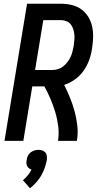

<svg xmlns="http://www.w3.org/2000/svg" viewBox="-20 -755 540 1029"><path d="M4 0 125 -735H307Q337 -735 365.5 -728Q394 -721 416.5 -704.5Q439 -688 453.5 -664Q468 -640 474 -612Q480 -584 479 -554Q478 -524 473 -494Q469 -464 458 -433.5Q447 -403 428 -376Q409 -349 382 -329.5Q355 -310 324 -300Q341 -266 355.5 -230.5Q370 -195 380 -157.5Q390 -120 394.5 -80.5Q399 -41 392 0H291Q297 -40 292 -79Q287 -118 276 -154.5Q265 -191 250.5 -225Q236 -259 218 -292H153L105 0ZM168 -380H261Q276 -380 291 -384.5Q306 -389 318.5 -399Q331 -409 341 -422Q351 -435 358 -449.5Q365 -464 368.5 -479Q372 -494 375 -509Q377 -524 378.5 -539.5Q380 -555 378.5 -570Q377 -585 372.5 -599Q368 -613 359.5 -624Q351 -635 337 -641Q323 -647 308 -647H212ZM141 254 103 211Q117 199 129 184.5Q141 170 149 154Q142 152 135.5 147Q129 142 125.5 135Q122 128 121.5 119.5Q121 111 123 103Q124 92 129 81Q134 70 143.5 62.5Q153 55 164 51.5Q175 48 186 48Q197 48 207 51.5Q217 55 223.5 62.5Q230 70 231 81Q232 92 231 103Q227 124 219.5 145Q212 166 201 185.5Q190 205 174.5 222Q159 239 141 254Z"/></svg>

Font: Iosevka Term Curly Semibold
Style: Italic
Weight: 600
Italic angle: -9°
Designer: Belleve Invis
Foundry: Belleve Invis
Version: Version 32.3.0